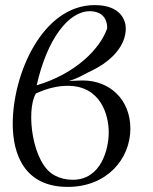

<svg xmlns="http://www.w3.org/2000/svg" viewBox="-20 -721 602 754"><path d="M352 -701C147 -701 30 -431 30 -235C30 -115 76 13 246 13C401 13 492 -98 492 -216C492 -329 412 -405 305 -405C294 -405 276 -404 250 -403C290 -414 318 -434 343 -445C419 -482 474 -542 474 -609C474 -640 455 -701 352 -701ZM333 -677C364 -677 401 -663 401 -610C374 -531 279 -432 124 -386C165 -568 249 -677 333 -677ZM266 -15C239 -15 216 -21 197 -31C106 -74 81 -288 121 -354C167 -375 208 -384 246 -384C376 -384 407 -269 407 -201C407 -137 378 -15 266 -15Z"/></svg>

Font: Asana Math
Style: Regular
Weight: 400
Version: Version 000.958